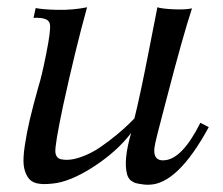

<svg xmlns="http://www.w3.org/2000/svg" viewBox="-20 -491 611 527"><path d="M553 -142Q467 16 388 16Q387 16 382 16Q377 16 375 15.5Q373 15 368.5 14.5Q364 14 361.5 13.5Q359 13 354.5 12Q350 11 347.5 9.5Q345 8 341.5 6Q338 4 336 1.5Q334 -1 332 -4.5Q330 -8 329 -12Q318 -51 340 -126Q300 -74 235.5 -32.5Q171 9 123 13Q97 16 80.5 12Q64 8 55.5 -6Q47 -20 45 -38.5Q43 -57 48 -91Q53 -125 61.5 -161.5Q70 -198 86 -255Q94 -279 107 -344Q120 -409 117 -424Q115 -444 72 -442L78 -469Q95 -465 137 -464Q179 -463 219 -471Q187 -356 153 -200Q130 -91 132 -73Q134 -57 147 -54Q170 -49 199.5 -59Q229 -69 254.5 -86.5Q280 -104 301.5 -122Q323 -140 336 -153L349 -166Q365 -231 385 -333.5Q405 -436 412 -471Q424 -467 456 -465.5Q488 -464 507 -468Q483 -396 437 -219Q405 -99 404 -86Q400 -53 424 -51Q426 -51 429 -51Q479 -52 530 -154Z"/></svg>

Font: GFS Artemisia
Style: Italic
Weight: 400
Italic angle: -12°
Designer: Takis Katsoulidis and George D. Matthiopoulos
Foundry: George Matthiopoulos and Takis Katsoulidis
Version: Version 1.0